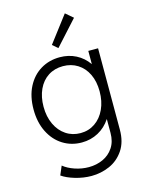

<svg xmlns="http://www.w3.org/2000/svg" viewBox="-141 -853 872 1149"><g transform="rotate(-15 294.5 -278.5)"><path d="M99.1 161.6 122.6 106.4Q149.9 128.9 192.1 143.3Q234.4 157.7 278.3 157.7Q325.2 157.7 365.7 139.4Q406.2 121.1 430.9 84Q455.6 46.9 455.6 -7.3V-92.8Q424.8 -45.9 378.2 -20.8Q331.5 4.4 275.9 4.4Q211.4 4.4 159.4 -28.1Q107.4 -60.5 77.1 -120.8Q46.9 -181.2 46.9 -261.2Q46.9 -341.3 77.1 -400.4Q107.4 -459.5 159.9 -491.2Q212.4 -522.9 278.3 -522.9Q333 -522.9 378.4 -499.8Q423.8 -476.6 454.1 -433.1V-515.1H514.6V-10.7Q514.6 64.9 480.5 115.5Q446.3 166 392.6 189.5Q338.9 212.9 280.3 212.9Q230.5 212.9 179.9 198Q129.4 183.1 99.1 161.6ZM457 -264.2Q457 -325.2 435.1 -370.8Q413.1 -416.5 373.5 -441.4Q334 -466.3 283.2 -466.3Q231 -466.3 191.4 -440.7Q151.9 -415 130.4 -368.4Q108.9 -321.8 108.9 -261.2Q108.9 -199.7 131.3 -152.1Q153.8 -104.5 193.4 -78.1Q232.9 -51.8 283.2 -51.8Q333.5 -51.8 373 -78.9Q412.6 -106 434.8 -154.3Q457 -202.6 457 -264.2ZM252.9 -606 376.5 -768.6 422.9 -729 285.6 -577.6Z"/></g></svg>

Font: Reddit Sans Light
Style: Regular
Weight: 300
Designer: Stephen Hutchings
Foundry: Reddit
Version: Version 1.013